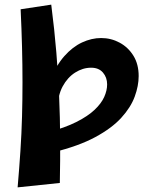

<svg xmlns="http://www.w3.org/2000/svg" viewBox="-20 -623 654 828"><path d="M56 185Q63 104 68 28.5Q73 -47 75 -120.5Q77 -194 77 -268Q77 -342 75 -420.5Q73 -499 69 -583L201 -603Q215 -494 223 -396.5Q231 -299 235 -207Q239 -115 239.5 -23Q240 69 238 166ZM209 34 185 -52Q260 -72 309.5 -97Q359 -122 388 -149.5Q417 -177 429.5 -205Q442 -233 442 -259Q442 -289 424 -310Q406 -331 373 -331Q337 -331 304 -310Q271 -289 250 -250Q229 -211 229 -155L169 -126Q174 -215 198 -278Q222 -341 257.5 -381Q293 -421 334 -440Q375 -459 416 -459Q459 -459 496 -439Q533 -419 555.5 -382.5Q578 -346 578 -295Q578 -253 561 -206.5Q544 -160 503 -115Q462 -70 390.5 -31.5Q319 7 209 34Z"/></svg>

Font: Marhey Light Medium
Style: Regular
Weight: 500
Version: Version 1.000